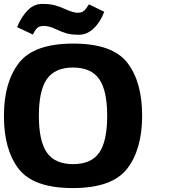

<svg xmlns="http://www.w3.org/2000/svg" viewBox="-137 -937 985 978"><path d="M-41.5 -76.5Q-117 -174 -117 -346Q-117 -518 -40.5 -616.5Q36 -715 236 -715Q436 -715 511.5 -617.5Q587 -520 587 -348Q587 -176 510.5 -77.5Q434 21 234 21Q34 21 -41.5 -76.5ZM102 -534.5Q61 -476 61 -347Q61 -218 102 -159.5Q143 -101 235.5 -101Q328 -101 368.5 -159.5Q409 -218 409 -347Q409 -476 368 -534.5Q327 -593 235 -593Q143 -593 102 -534.5ZM-50 -799Q-28 -852 4 -884.5Q36 -917 77 -917Q118 -917 143 -910Q168 -903 192 -892Q236 -872 258 -872Q280 -872 291 -882Q302 -892 316 -915L394 -877Q374 -824 340 -792Q306 -760 266 -760Q226 -760 202 -767Q178 -774 145 -789.5Q112 -805 88 -805Q64 -805 53 -795Q42 -785 30 -761Z"/></svg>

Font: Fix15 Mono
Style: Bold
Weight: 700
Designer: Carrois Corporate & Edenspiekermann AG
Foundry: Carrois Corporate GbR & Edenspiekermann AG
Version: Version 3.206